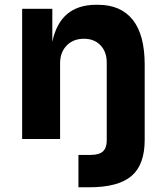

<svg xmlns="http://www.w3.org/2000/svg" viewBox="-20 -585 692 808"><path d="M232.9 0H73.2V-547.9H200.2V-409.2Q232.9 -564.9 384.8 -564.9H392.1Q488.3 -564.9 538.6 -501.7Q588.9 -438.5 588.9 -313V3.9Q588.9 108.4 533.2 155.8Q477.5 203.1 356 203.1H310.1V66.9H361.8Q397.9 66.9 413.6 51.8Q429.2 36.6 429.2 6.8V-321.8Q429.2 -366.7 403.1 -394.3Q377 -421.9 333 -421.9Q288.1 -421.9 260.5 -393.3Q232.9 -364.7 232.9 -318.8Z"/></svg>

Font: Sora
Style: Bold
Weight: 700
Designer: Jonathan Barnbrook, Julián Moncada
Foundry: Barnbrook Fonts
Version: Version 2.000